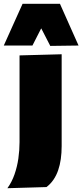

<svg xmlns="http://www.w3.org/2000/svg" viewBox="-63 -794 434 1012"><path d="M-24 198Q-0.5 165.5 13.5 125.2Q27.5 85 33.8 41.5Q40 -2 40 -45V-213V-263Q40 -318 40 -358.8Q40 -399.5 40 -433.5Q40 -467.5 40 -502L262 -508Q262 -473 262 -438Q262 -403 262 -361.2Q262 -319.5 262 -263Q262 -222 262 -183.5Q262 -145 262 -106Q262 -67 262 -24Q262 12 257.5 44Q253 76 243.5 103.5Q234 131 218.8 153.2Q203.5 175.5 182 192ZM202 -552Q184 -587.5 164.8 -624.2Q145.5 -661 126.2 -698.8Q107 -736.5 87 -774H253Q278 -718 302.2 -663.5Q326.5 -609 351 -554ZM-43 -554Q-18 -609 6.2 -663.5Q30.5 -718 56 -774H221Q201.5 -736.5 182.2 -699Q163 -661.5 144.2 -625Q125.5 -588.5 108 -554Z"/></svg>

Font: Commissioner Thin Black
Style: Regular
Weight: 900
Version: Version 1.000